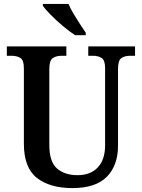

<svg xmlns="http://www.w3.org/2000/svg" viewBox="-20 -951 725 981"><path d="M350 10Q235 10 168.5 -42Q102 -94 102 -217V-602Q102 -644 84 -655Q66 -666 40 -666H15V-714H319V-666H294Q268 -666 250 -654.5Q232 -643 232 -598V-210Q232 -124 271.5 -90Q311 -56 376 -56Q443 -56 480 -96Q517 -136 517 -209V-602Q517 -644 499 -655Q481 -666 456 -666H431V-714H670V-666H644Q618 -666 600.5 -654.5Q583 -643 583 -598V-207Q583 -106 526 -48Q469 10 350 10ZM364 -771Q336 -789 302 -817.5Q268 -846 239.5 -875Q211 -904 199 -921V-931H330Q339 -909 355 -882Q371 -855 388 -829Q405 -803 418 -784V-771Z"/></svg>

Font: Noto Serif SemiCondensed SemiBold
Style: Regular
Weight: 600
Width: 4
Designer: Monotype Design Team
Foundry: Monotype Imaging Inc.
Version: Version 2.013; ttfautohint (v1.8.4.7-5d5b)